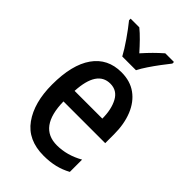

<svg xmlns="http://www.w3.org/2000/svg" viewBox="-233 -848 940 940"><g transform="rotate(45 236.5 -378.0)"><path d="M243 -549Q304 -549 346 -518.5Q388 -488 410 -433.5Q432 -379 432 -308V-247H143Q146 -72 272 -72Q342 -72 409 -110V-25Q376 -7 340.5 1.5Q305 10 262 10Q153 10 99 -65.5Q45 -141 45 -266Q45 -403 96.5 -476Q148 -549 243 -549ZM244 -471Q153 -471 145 -322H337Q337 -386 314 -428.5Q291 -471 244 -471ZM191 -606Q174 -638 144.5 -680.5Q115 -723 89 -755V-766H149Q170 -749 193 -725.5Q216 -702 239 -676Q264 -704 284 -724Q304 -744 329 -766H389V-755Q373 -735 353.5 -709Q334 -683 315.5 -655.5Q297 -628 286 -606Z"/></g></svg>

Font: Noto Sans Khmer Condensed Medium
Style: Regular
Weight: 500
Width: 3
Designer: Danh Hong and the Monotype Design Team
Foundry: Monotype Imaging Inc.
Version: Version 2.004; ttfautohint (v1.8.4.7-5d5b)